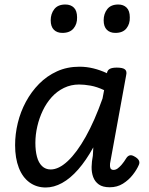

<svg xmlns="http://www.w3.org/2000/svg" viewBox="-20 -815 663 852"><path d="M183 17Q142 17 111 -5.5Q80 -28 63.5 -70.5Q47 -113 47 -171Q47 -220 59 -269.5Q71 -319 95 -363.5Q119 -408 153.5 -443Q188 -478 233 -498.5Q278 -519 333 -519Q364 -519 394.5 -511.5Q425 -504 455 -490V-493Q458 -505 468.5 -510Q479 -515 498 -515Q525 -515 534.5 -507Q544 -499 540 -482L471 -104Q467 -87 468 -77.5Q469 -68 473 -64.5Q477 -61 483 -61Q493 -61 501.5 -67Q510 -73 520 -84.5Q530 -96 541 -114Q547 -123 555.5 -125.5Q564 -128 576 -121Q591 -113 596 -103.5Q601 -94 596 -83Q587 -62 569 -39Q551 -16 525.5 0Q500 16 467 16Q436 16 418.5 3.5Q401 -9 393.5 -29.5Q386 -50 386.5 -74.5Q387 -99 392 -124Q393 -132 393 -141.5Q393 -151 394 -161Q362 -103 327 -63Q292 -23 255.5 -3Q219 17 183 17ZM137 -181Q137 -146 144 -119.5Q151 -93 166.5 -78Q182 -63 205 -63Q241 -63 281 -100.5Q321 -138 360.5 -208.5Q400 -279 435 -378L442 -415Q410 -430 382 -435Q354 -440 331 -440Q295 -440 264 -425Q233 -410 209.5 -384Q186 -358 170 -324.5Q154 -291 145.5 -254Q137 -217 137 -181ZM257 -669Q233 -669 219 -683Q205 -697 205 -725Q205 -754 221 -774.5Q237 -795 270 -795Q294 -795 308 -781Q322 -767 322 -738Q323 -709 306.5 -689Q290 -669 257 -669ZM492 -669Q468 -669 454 -683Q440 -697 440 -725Q440 -754 456 -774.5Q472 -795 505 -795Q528 -795 542 -781Q556 -767 556 -738Q557 -709 541 -689Q525 -669 492 -669Z"/></svg>

Font: Playwrite DE VA
Style: Regular
Weight: 400
Designer: Veronika Burian, José Scaglione
Foundry: TypeTogether
Version: Version 1.002